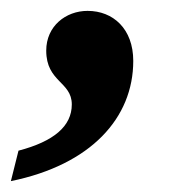

<svg xmlns="http://www.w3.org/2000/svg" viewBox="-32 -180 359 353"><path d="M-12 153C135 123 213 37 213 -68C213 -127 176 -160 129 -160C89 -160 53 -132 53 -87C53 -29 100 -30 100 12C100 52 67 80 2 97Z"/></svg>

Font: Noto Serif Tamil SemiCondensed ExtraBold
Style: Italic
Weight: 800
Width: 4
Italic angle: -12°
Designer: Indian Type Foundry, Tom Grace, and the Monotype Design Team
Foundry: Monotype Imaging Inc.
Version: Version 2.003